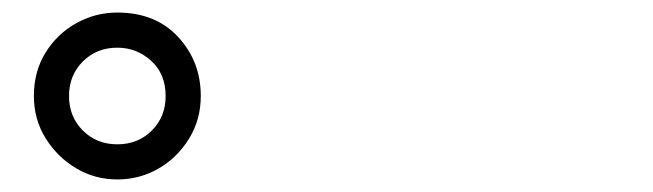

<svg xmlns="http://www.w3.org/2000/svg" viewBox="-20 -774 1040 306"><path d="M167 -488Q131 -488 101 -506Q71 -524 52.5 -554Q34 -584 34 -621Q34 -660 52.5 -690Q71 -720 101.5 -737Q132 -754 167 -754Q228 -754 264 -715Q300 -676 300 -621Q300 -583 281 -552.5Q262 -522 232 -505Q202 -488 167 -488ZM167 -544Q200 -544 222 -566Q244 -588 244 -621Q244 -656 221 -677Q198 -698 167 -698Q134 -698 112 -676Q90 -654 90 -621Q90 -588 112 -566Q134 -544 167 -544Z"/></svg>

Font: Hachi Maru Pop
Style: Regular
Weight: 400
Designer: Nontynet
Foundry: Nontynet
Version: Version 1.300